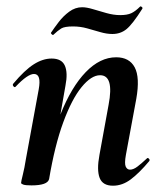

<svg xmlns="http://www.w3.org/2000/svg" viewBox="-20 -581 515 610"><path d="M339 9Q306 9 296.5 -16Q287 -41 296 -89L325 -248Q343 -342 298 -342Q270 -342 239 -304Q208 -266 181 -192.5Q154 -119 136 -12L118 -13Q138 -132 172.5 -218.5Q207 -305 252.5 -352Q298 -399 349 -399Q391 -399 408 -367Q425 -335 413 -267L380 -89Q375 -61 379.5 -51.5Q384 -42 393 -42Q404 -42 417 -52Q430 -62 446 -77Q449 -81 453 -77Q457 -73 454 -69Q423 -32 396 -11.5Q369 9 339 9ZM80 8Q61 8 54 5.5Q47 3 47 0Q47 -4 52.5 -26Q58 -48 62 -74L103 -297Q112 -346 88 -346Q78 -346 63.5 -336Q49 -326 30 -306Q27 -302 23 -306.5Q19 -311 22 -315Q58 -358 87 -376.5Q116 -395 144 -395Q176 -395 186 -372.5Q196 -350 188 -309L136 -12Q131 8 80 8ZM149 -470Q148 -469 144.5 -472Q141 -475 142 -477Q152 -492 166.5 -511Q181 -530 200 -544Q219 -558 241 -558Q255 -558 275 -552Q295 -546 318 -539.5Q341 -533 362 -533Q384 -533 397 -539Q410 -545 425 -560Q427 -562 430.5 -559Q434 -556 432 -553Q401 -504 382 -488.5Q363 -473 337 -473Q319 -473 298.5 -479Q278 -485 256.5 -491Q235 -497 212 -497Q185 -497 174.5 -490.5Q164 -484 149 -470Z"/></svg>

Font: Cormorant Light
Style: Bold Italic
Weight: 700
Italic angle: -10°
Version: Version 4.000